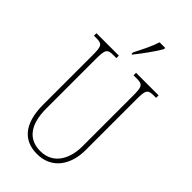

<svg xmlns="http://www.w3.org/2000/svg" viewBox="-285 -1005 1090 1090"><g transform="rotate(45 260.0 -460.5)"><path d="M234 -784V-771H239C277 -818 326 -886 345 -921V-931H300C286 -886 264 -843 234 -784ZM256 10C379 10 436 -89 436 -200V-607C436 -683 442 -694 492 -694H509V-714H328V-694H352C402 -694 408 -683 408 -607V-202C408 -114 369 -15 257 -15C169 -15 111 -74 111 -210V-606C111 -684 118 -694 167 -694H190V-714H10V-694H27C77 -694 83 -683 83 -609V-214C83 -55 153 10 256 10Z"/></g></svg>

Font: Noto Serif ExtraCondensed Thin
Style: Regular
Weight: 100
Width: 2
Designer: Monotype Design Team
Foundry: Monotype Imaging Inc.
Version: Version 2.013